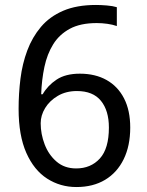

<svg xmlns="http://www.w3.org/2000/svg" viewBox="-20 -744 591 774"><path d="M288 10Q223 10 170 -24Q117 -58 86 -128Q55 -198 55 -305Q55 -367 62.5 -427Q70 -487 90 -540.5Q110 -594 145 -635.5Q180 -677 234.5 -700.5Q289 -724 367 -724Q386 -724 410.5 -722Q435 -720 451 -715V-639Q434 -645 412.5 -648Q391 -651 370 -651Q304 -651 261.5 -628Q219 -605 194.5 -565.5Q170 -526 159 -474Q148 -422 146 -364H152Q172 -399 208 -423Q244 -447 302 -447Q364 -447 409.5 -421.5Q455 -396 480 -347.5Q505 -299 505 -230Q505 -156 478.5 -102Q452 -48 403.5 -19Q355 10 288 10ZM287 -65Q346 -65 382.5 -105Q419 -145 419 -230Q419 -298 387 -337.5Q355 -377 290 -377Q246 -377 213 -357.5Q180 -338 162 -308.5Q144 -279 144 -247Q144 -204 160 -162Q176 -120 208 -92.5Q240 -65 287 -65Z"/></svg>

Font: lbangla05
Style: Book
Weight: 400
Designer: Jelle Bosma - Monotype Design Team
Foundry: Monotype Imaging Inc.
Version: Version 2.003